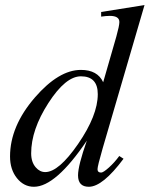

<svg xmlns="http://www.w3.org/2000/svg" viewBox="-20 -714 582 746"><path d="M541.5 -694.3 378.9 -137.7Q358.9 -68.4 358.9 -56.6Q358.9 -43.5 373 -43.5Q381.3 -43.5 403.3 -63.2Q425.3 -83 443.4 -107.9L460 -97.2Q378.9 11.7 325.2 11.7Q283.2 11.7 283.2 -32.7Q283.2 -70.3 317.4 -167.5Q196.3 11.7 111.8 11.7Q72.8 11.7 45.9 -21.7Q19 -55.2 19 -106Q19 -223.6 115.7 -335.4Q208.5 -442.4 294.4 -442.4Q358.9 -442.4 380.9 -394.5L432.1 -572.3Q443.8 -614.3 443.8 -628.4Q443.8 -652.3 406.7 -652.3Q392.1 -652.3 373 -649.4V-667.5ZM359.9 -348.1Q359.9 -417.5 294.4 -417.5Q234.9 -417.5 168 -313.7Q101.1 -210 101.1 -118.2Q101.1 -84 119.1 -63.5Q134.8 -45.4 155.8 -45.4Q208 -45.4 283.2 -154.3Q359.9 -265.6 359.9 -348.1Z"/></svg>

Font: Dai Banna SIL Light
Style: Oblique
Weight: 400
Italic angle: -11°
Designer: Victor Gaultney
Foundry: SIL International
Version: Version 2.000